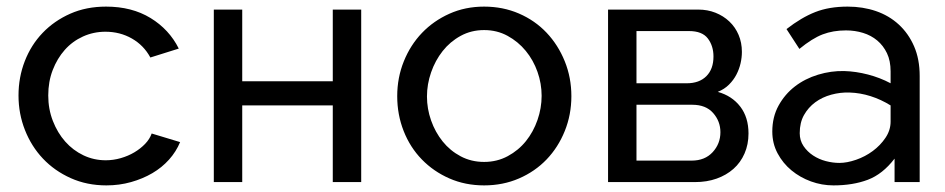

<svg xmlns="http://www.w3.org/2000/svg" viewBox="-20 -551 2861 581"><path d="M36 -262Q36 -317 55 -366Q74 -415 109 -451.5Q144 -488 192.5 -509.5Q241 -531 301 -531Q379 -531 435.5 -496.5Q492 -462 521 -404L435 -377Q415 -414 379 -434.5Q343 -455 299 -455Q263 -455 231 -440.5Q199 -426 176 -400Q153 -374 139.5 -339Q126 -304 126 -262Q126 -221 140 -185Q154 -149 177.5 -122.5Q201 -96 232.5 -81Q264 -66 300 -66Q323 -66 345.5 -72.5Q368 -79 386.5 -90Q405 -101 419 -115.5Q433 -130 439 -147L525 -121Q513 -92 491.5 -68Q470 -44 441 -27Q412 -10 376.5 0Q341 10 302 10Q243 10 194 -12Q145 -34 110 -71Q75 -108 55.5 -157.5Q36 -207 36 -262Z M713 -305H987V-522H1073V0H987V-232H713V0H627V-522H713Z M1445 10Q1388 10 1340 -11Q1292 -32 1256.5 -68.5Q1221 -105 1201.5 -154.5Q1182 -204 1182 -260Q1182 -316 1202 -365.5Q1222 -415 1257 -451.5Q1292 -488 1340 -509.5Q1388 -531 1445 -531Q1502 -531 1550.5 -510Q1599 -489 1634 -452Q1669 -415 1689 -365.5Q1709 -316 1709 -260Q1709 -204 1689 -154.5Q1669 -105 1634 -68.5Q1599 -32 1550.5 -11Q1502 10 1445 10ZM1272 -259Q1272 -222 1284.5 -186.5Q1297 -151 1319.5 -123Q1342 -95 1374 -78Q1406 -61 1445 -61Q1484 -61 1516.5 -78.5Q1549 -96 1571.5 -124Q1594 -152 1606.5 -188Q1619 -224 1619 -261Q1619 -298 1606.5 -333.5Q1594 -369 1571 -397Q1548 -425 1516 -442.5Q1484 -460 1445 -460Q1406 -460 1374 -442.5Q1342 -425 1319.5 -396.5Q1297 -368 1284.5 -332Q1272 -296 1272 -259Z M2093 -522Q2121 -522 2145 -512.5Q2169 -503 2187 -486Q2205 -469 2215 -445.5Q2225 -422 2225 -394Q2225 -377 2221 -359.5Q2217 -342 2208.5 -325.5Q2200 -309 2186 -295Q2172 -281 2152 -273Q2195 -261 2220 -228.5Q2245 -196 2245 -147Q2245 -114 2233 -86.5Q2221 -59 2199.5 -40Q2178 -21 2148.5 -10.5Q2119 0 2083 0H1820V-522ZM2058 -299Q2096 -299 2117.5 -320.5Q2139 -342 2139 -380Q2139 -412 2122 -434.5Q2105 -457 2065 -457H1906V-299ZM2073 -65Q2113 -65 2136.5 -90.5Q2160 -116 2160 -151Q2160 -184 2138 -209Q2116 -234 2075 -234H1906V-65Z M2502 10Q2467 10 2434 -2Q2401 -14 2375 -35.5Q2349 -57 2333 -87Q2317 -117 2317 -153Q2317 -197 2336 -231.5Q2355 -266 2385.5 -289.5Q2416 -313 2455.5 -325Q2495 -337 2535 -336Q2570 -335 2606.5 -325.5Q2643 -316 2675 -299V-335Q2675 -367 2664 -390Q2653 -413 2634.5 -428.5Q2616 -444 2591.5 -451.5Q2567 -459 2540 -459Q2501 -459 2469.5 -447Q2438 -435 2399 -403L2360 -463Q2405 -498 2447 -514.5Q2489 -531 2545 -531Q2591 -531 2630.5 -517.5Q2670 -504 2699.5 -477Q2729 -450 2746 -411Q2763 -372 2763 -321V0H2687V-71Q2651 -24 2606 -7Q2561 10 2502 10ZM2675 -183V-232Q2646 -250 2614.5 -260Q2583 -270 2551 -271Q2523 -272 2495.5 -264.5Q2468 -257 2447 -241.5Q2426 -226 2413 -203Q2400 -180 2400 -148Q2400 -126 2411.5 -109Q2423 -92 2440.5 -80.5Q2458 -69 2479 -63.5Q2500 -58 2520 -58Q2543 -58 2570.5 -67.5Q2598 -77 2621 -94Q2644 -111 2659.5 -134Q2675 -157 2675 -183Z"/></svg>

Font: IngvarSans
Style: Regular
Weight: 500
Version: Version 3.000